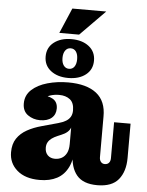

<svg xmlns="http://www.w3.org/2000/svg" viewBox="-62 -981 801 1044"><g transform="rotate(5 339.0 -459.5)"><path d="M167 -312Q130 -312 101 -332.5Q72 -353 72 -395Q72 -440 104.5 -470Q137 -500 190 -515Q243 -530 303 -530Q404 -530 457.5 -488Q511 -446 510 -361L342 -380Q342 -422 319 -440Q296 -458 260 -458Q234 -458 212.5 -451Q191 -444 175.5 -431Q160 -418 151 -400L152 -450Q199 -450 226 -434.5Q253 -419 253 -383Q253 -350 230.5 -331Q208 -312 167 -312ZM508 13Q431 13 396 -29Q361 -71 361 -147V-162H340V-287H336L342 -332V-380L510 -361V-140Q510 -124 518 -114.5Q526 -105 539 -105Q554 -105 562 -114.5Q570 -124 570 -140V-336H660V-149Q660 -75 624 -31Q588 13 508 13ZM193 12Q115 12 70.5 -26.5Q26 -65 26 -125Q26 -170 46 -200Q66 -230 101 -249.5Q136 -269 181 -281L268 -305Q293 -312 309 -321.5Q325 -331 333.5 -345.5Q342 -360 342 -381L345 -287H340Q335 -273 322.5 -262Q310 -251 290 -243L271 -235Q252 -227 239 -217.5Q226 -208 219 -195.5Q212 -183 212 -166Q212 -140 227 -125Q242 -110 267 -110Q287 -110 303.5 -119Q320 -128 330 -147Q340 -166 340 -197L370 -186Q370 -118 349 -74Q328 -30 288.5 -9Q249 12 193 12ZM300 -554Q242 -554 205 -582.5Q168 -611 168 -660Q168 -709 205 -737.5Q242 -766 300 -766Q359 -766 395.5 -737.5Q432 -709 432 -660Q432 -611 395.5 -582.5Q359 -554 300 -554ZM300 -604Q319 -604 329.5 -619Q340 -634 340 -660Q340 -686 329.5 -701Q319 -716 300 -716Q282 -716 271 -701Q260 -686 260 -660Q260 -634 271 -619Q282 -604 300 -604ZM231 -794 290 -932H475L339 -794Z"/></g></svg>

Font: Montagu Slab
Style: Bold
Weight: 700
Designer: Florian Karsten
Foundry: Florian Karsten
Version: Version 1.000